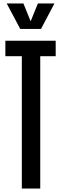

<svg xmlns="http://www.w3.org/2000/svg" viewBox="-20 -1096 355 1116"><path d="M106.9 0V-769.5H11.2V-859.4H303.7V-769.5H213.9V0ZM97.7 -927.7 19 -1075.7H116.2L158.2 -972.2L200.2 -1075.7H296.4L218.3 -927.7Z"/></svg>

Font: Antonio Medium
Style: Regular
Weight: 500
Designer: Vernon Adams
Foundry: Vernon Adams
Version: Version 1.002